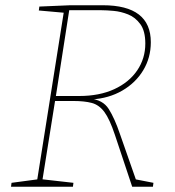

<svg xmlns="http://www.w3.org/2000/svg" viewBox="-20 -712 667 732"><path d="M22 0 24 -15 129 -29 121 -21 224 -671 229 -663 128 -672 130 -687 248 -692H372Q555 -692 555 -551Q555 -492 526 -444Q497 -396 446 -366.5Q395 -337 330 -333L322 -336Q372 -332 394.5 -296.5Q417 -261 437 -202L500 -22L493 -29L565 -15L563 0H484L418 -198Q398 -258 378 -285Q358 -312 330 -319.5Q302 -327 259 -327H183L191 -334L141 -21L136 -29L260 -15L258 0ZM192 -339 187 -346H282Q359 -346 415.5 -372Q472 -398 503 -443.5Q534 -489 534 -546Q534 -594 515 -620Q496 -646 468.5 -657Q441 -668 413.5 -670.5Q386 -673 368 -673H237L245 -680Z"/></svg>

Font: Bitter Thin
Style: Italic
Weight: 100
Italic angle: -9°
Designer: Sol Matas, and Bitter project Authors
Foundry: Sol Matas
Version: Version 2.002